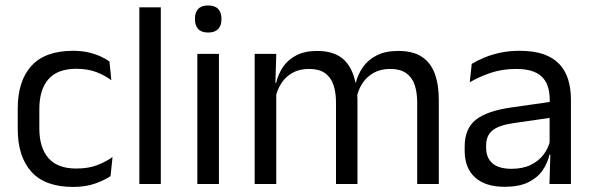

<svg xmlns="http://www.w3.org/2000/svg" viewBox="-20 -690 2219 720"><path d="M254 11Q149 11 97.8 -45.8Q46.5 -102.5 46.5 -206.5V-282.5Q46.5 -387 98 -443.2Q149.5 -499.5 254 -499.5Q285 -499.5 310.5 -493.8Q336 -488 356.2 -478.8Q376.5 -469.5 390.5 -459.5L397.5 -389Q374 -407 341.8 -419.5Q309.5 -432 266 -432Q196 -432 161.8 -393.2Q127.5 -354.5 127.5 -280.5V-208.5Q127.5 -136 161.8 -97Q196 -58 266 -58Q311 -58 343.8 -70.5Q376.5 -83 402 -101L394.5 -29.5Q372.5 -14.5 337 -1.8Q301.5 11 254 11Z M502.5 0V-662.5H583V0Z M720 0V-488H801V0ZM760.5 -568Q735.5 -568 723.2 -581.2Q711 -594.5 711 -617.5V-620Q711 -643.5 723.2 -656.5Q735.5 -669.5 760.5 -669.5Q785.5 -669.5 798 -656.5Q810.5 -643.5 810.5 -620V-617.5Q810.5 -594 798 -581Q785.5 -568 760.5 -568Z M1544.5 0V-305.5Q1544.5 -344 1534.8 -372.2Q1525 -400.5 1502.8 -416Q1480.5 -431.5 1443 -431.5Q1407.5 -431.5 1381.5 -417Q1355.5 -402.5 1339.5 -378.2Q1323.5 -354 1317 -323L1304.5 -380.5H1314.5Q1322.5 -412 1341.5 -439Q1360.5 -466 1393 -482.5Q1425.5 -499 1473.5 -499Q1528 -499 1561.2 -477.5Q1594.5 -456 1610 -414.8Q1625.5 -373.5 1625.5 -314.5V0ZM935 0V-488H1016L1012.5 -371L1016 -366V0ZM1240 0V-305.5Q1240 -344 1230.2 -372.2Q1220.5 -400.5 1198.5 -416Q1176.5 -431.5 1139 -431.5Q1103 -431.5 1077 -417Q1051 -402.5 1035 -377.8Q1019 -353 1012.5 -321.5L997.5 -379H1015.5Q1023 -412 1041.5 -439.2Q1060 -466.5 1091.8 -482.8Q1123.5 -499 1169 -499Q1236.5 -499 1271.8 -464Q1307 -429 1316 -362Q1318.5 -352 1319.5 -340.2Q1320.5 -328.5 1320.5 -317V0Z M2040.5 0 2044 -118.5 2041 -131V-286.5L2041.5 -315Q2041.5 -374.5 2011.2 -403Q1981 -431.5 1915.5 -431.5Q1863 -431.5 1819.2 -416.5Q1775.5 -401.5 1741.5 -381.5L1749 -450.5Q1768 -462 1794.2 -473.2Q1820.5 -484.5 1854.2 -492Q1888 -499.5 1928.5 -499.5Q1981 -499.5 2017.8 -486.8Q2054.5 -474 2077.2 -450Q2100 -426 2110.5 -392Q2121 -358 2121 -316V0ZM1872.5 10.5Q1800 10.5 1761.2 -24.8Q1722.5 -60 1722.5 -125.5V-140Q1722.5 -207.5 1764.2 -240.8Q1806 -274 1897 -287L2051.5 -309L2056 -250L1907 -228.5Q1851 -220.5 1827 -201.2Q1803 -182 1803 -144.5V-136.5Q1803 -98 1826.8 -77.5Q1850.5 -57 1898 -57Q1940 -57 1970 -71.5Q2000 -86 2018.5 -110.5Q2037 -135 2043.5 -165L2056 -110H2040.5Q2033.5 -78 2014.2 -50.5Q1995 -23 1960.5 -6.2Q1926 10.5 1872.5 10.5Z"/></svg>

Font: Anek Latin
Style: Regular
Weight: 400
Designer: Yesha Goshar
Foundry: Ek Type
Version: Version 1.003